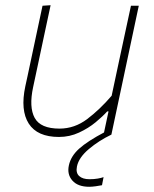

<svg xmlns="http://www.w3.org/2000/svg" viewBox="-20 -516 589 736"><path d="M206 9Q123 9 90.2 -42.2Q57.5 -93.5 77 -185Q81.5 -206 85.8 -225.5Q90 -245 95.5 -271Q108.5 -332.5 119.8 -385.2Q131 -438 143 -494L174 -496Q162 -440 150.5 -386.2Q139 -332.5 126 -271L107 -182Q90.5 -105 113 -64Q135.5 -23 208 -23Q266 -23 314.5 -59.8Q363 -96.5 408 -149L434 -271Q447 -332 458.5 -385Q470 -438 482 -494H512Q500 -438 488.8 -384.8Q477.5 -331.5 464.5 -270.5L454 -221Q441 -160 430 -108.2Q419 -56.5 407 0H377L396 -89H391Q374.5 -70.5 346.8 -47.5Q319 -24.5 283 -7.8Q247 9 206 9ZM322 200Q278.5 200 257.5 176.2Q236.5 152.5 244 118Q251.5 82.5 283.5 53.8Q315.5 25 382 -10L384 -20H400L407 0Q359 23 320.5 55.5Q282 88 275 122Q270 146.5 283.5 158.8Q297 171 323 171Q340.5 171 354.8 168.5Q369 166 377 163L371 194Q361.5 196 347 198Q332.5 200 322 200Z"/></svg>

Font: Commissioner Thin
Style: Italic
Weight: 100
Italic angle: -12°
Designer: Kostas Bartsokas
Foundry: Kostas Bartsokas
Version: Version 1.000; ttfautohint (v1.8.3)